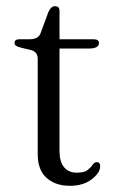

<svg xmlns="http://www.w3.org/2000/svg" viewBox="-20 -594 380 621"><path d="M79 -432.5 49 -439.5Q35.5 -443 31.2 -446.5Q27 -450 27 -455Q27 -467 42.5 -467H75.5Q104 -467 111 -486L136.5 -555Q145 -574 158 -574Q172.5 -574 172.5 -558.5V-467H282.5Q300 -467 300 -455Q300 -437 267 -437H172.5V-105Q172.5 -71 187.2 -53.2Q202 -35.5 228 -35.5Q252.5 -35.5 263.2 -44Q274 -52.5 279.5 -61Q285 -69.5 293.5 -69.5Q304 -69.5 304 -56.5Q304 -35 276.5 -14Q249 7 206 7Q159.5 7 130.8 -18.5Q102 -44 102 -95V-404.5Q102 -426.5 79 -432.5Z"/></svg>

Font: Fraunces 9pt Light
Style: Regular
Weight: 300
Version: Version 1.000;[0bf87f6ff]